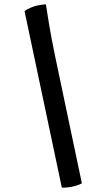

<svg xmlns="http://www.w3.org/2000/svg" viewBox="-20 -775 465 891"><path d="M267 96 94 -723Q102 -731 127.5 -741.5Q153 -752 193 -755Q197 -726 208 -660.5Q219 -595 236 -513L360 76Q350 82 324.5 89Q299 96 267 96Z"/></svg>

Font: Texturina 12pt Black
Style: Italic
Weight: 900
Italic angle: -11°
Designer: Guillermo Torres Carreño
Foundry: Omnibus-Type
Version: Version 1.002